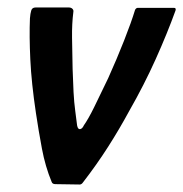

<svg xmlns="http://www.w3.org/2000/svg" viewBox="-20 -492 490 513"><path d="M128 0Q120 0 118 -6Q101 -47 92 -95Q83 -143 76 -190Q64 -270 61 -333Q58 -396 60 -443Q61 -456 63.5 -464Q66 -472 75 -472H164Q170 -472 173.5 -468.5Q177 -465 176 -460Q172 -429 172.5 -391.5Q173 -354 174 -308Q175 -274 176.5 -246Q178 -218 181 -196Q184 -174 186 -157Q188 -146 194 -147Q200 -148 204 -157Q216 -174 231.5 -205.5Q247 -237 269 -283Q292 -334 311.5 -383.5Q331 -433 341 -466Q344 -471 348 -471H445Q451 -471 449 -464Q427 -403 396 -334Q365 -265 325 -195Q299 -147 269 -100Q239 -53 202 -5Q198 1 193 1Z"/></svg>

Font: Glory SemiBold
Style: Italic
Weight: 600
Italic angle: -12°
Designer: Robert Leuschke
Foundry: Robert Leuschke
Version: Version 1.011